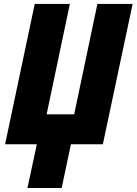

<svg xmlns="http://www.w3.org/2000/svg" viewBox="-20 -734 695 977"><path d="M119.6 222.7 167.5 0H5.9L156.7 -713.9H335.4L217.3 -152.3H357.4L475.6 -713.9H654.8L503.4 0H340.8L293.9 222.7Z"/></svg>

Font: Open Sans SemiCondensed ExtraBold
Style: Italic
Weight: 800
Width: 4
Italic angle: -12°
Designer: Monotype Design Team
Foundry: Monotype Imaging Inc.
Version: Version 3.003